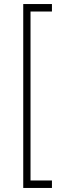

<svg xmlns="http://www.w3.org/2000/svg" viewBox="-20 -787 332 950"><path d="M95 143V-767H237V-730H131V106H237V143Z"/></svg>

Font: Zen Kaku Gothic New Light
Style: Regular
Weight: 300
Designer: Yoshimichi Ohira
Foundry: Positype
Version: Version 1.002